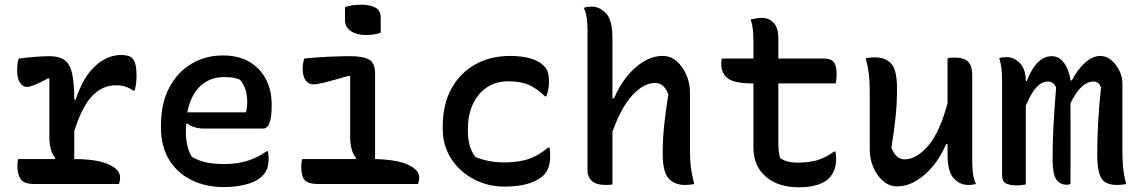

<svg xmlns="http://www.w3.org/2000/svg" viewBox="-20 -783 4840 817"><path d="M57 -106H212L215 -111Q190 -139 190 -203V-447L185 -450Q151 -431 128 -422Q105 -413 94 -413Q78 -413 65.5 -430.5Q53 -448 53 -482Q53 -496 54.5 -510Q56 -524 60 -534Q92 -538 128 -541Q164 -544 190 -544Q232 -544 255 -527Q278 -510 287 -470Q296 -430 296 -359H302Q333 -454 384.5 -501.5Q436 -549 495 -549Q530 -549 543 -535Q561 -518 561 -462Q561 -444 559 -428Q557 -412 553 -398H547Q530 -409 513.5 -414.5Q497 -420 472 -420Q416 -420 372.5 -375Q329 -330 296 -225V-106H298Q391 -106 441 -84Q491 -62 491 -28Q491 -11 486 0H127Q82 0 68 -20.5Q54 -41 54 -78Q54 -93 57 -106Z M928 -547Q995 -547 1041 -520Q1087 -493 1111.5 -446Q1136 -399 1136 -338V-333Q1136 -282 1126.5 -259Q1117 -236 1100 -236H848Q826 -236 807 -242Q788 -248 777 -258L772 -255Q771 -243 771 -229V-220Q771 -188 777.5 -162Q784 -136 796 -116Q823 -100 855 -92.5Q887 -85 934 -85Q987 -85 1030.5 -98Q1074 -111 1114 -139H1120Q1123 -126 1123 -108Q1123 -82 1116.5 -65Q1110 -48 1096 -34Q1072 -10 1028 1.5Q984 13 931 13Q855 13 794.5 -17Q734 -47 699.5 -103.5Q665 -160 665 -240V-250Q665 -343 700 -409.5Q735 -476 794.5 -511.5Q854 -547 928 -547ZM934 -455Q874 -455 833 -417.5Q792 -380 777 -305H1027Q1032 -327 1032 -347Q1032 -379 1024.5 -402Q1017 -425 1001 -444Q986 -450 972 -452.5Q958 -455 934 -455Z M1266 -106H1493L1495 -111Q1470 -140 1470 -203V-457L1466 -461Q1404 -443 1367 -433.5Q1330 -424 1313 -424Q1294 -424 1281 -440.5Q1268 -457 1268 -491Q1268 -515 1275 -534Q1322 -539 1376.5 -541.5Q1431 -544 1470 -544Q1525 -544 1550.5 -529.5Q1576 -515 1576 -471V-106Q1669 -104 1716.5 -82Q1764 -60 1764 -28Q1764 -20 1762.5 -13.5Q1761 -7 1759 0H1336Q1291 0 1276.5 -16.5Q1262 -33 1262 -73Q1262 -93 1266 -106ZM1448 -753Q1478 -763 1517 -763Q1555 -763 1577.5 -750.5Q1600 -738 1600 -708V-644Q1574 -634 1537 -634Q1497 -634 1472.5 -651Q1448 -668 1448 -698Z M2150 -545Q2202 -545 2238.5 -534Q2275 -523 2294 -503Q2306 -491 2311 -476Q2316 -461 2316 -435Q2316 -416 2313 -402Q2310 -388 2305 -373H2299Q2263 -408 2229 -422.5Q2195 -437 2142 -437Q2090 -437 2051.5 -411Q2013 -385 1992 -339.5Q1971 -294 1971 -235V-223Q1971 -194 1978 -166.5Q1985 -139 2003 -115Q2058 -92 2127 -92Q2189 -92 2232 -107.5Q2275 -123 2312 -155H2318Q2320 -148 2320.5 -139.5Q2321 -131 2321 -118Q2321 -93 2314.5 -72.5Q2308 -52 2293 -37Q2272 -16 2230.5 -2.5Q2189 11 2127 11Q2055 11 1995 -21Q1935 -53 1899.5 -108.5Q1864 -164 1864 -233V-246Q1864 -339 1901 -406Q1938 -473 2002.5 -509Q2067 -545 2150 -545Z M2559 4Q2516 4 2498 -13.5Q2480 -31 2480 -56V-656Q2480 -685 2476.5 -708Q2473 -731 2464 -750Q2482 -755 2497 -755Q2532 -755 2559 -726Q2586 -697 2586 -623V-365H2593Q2615 -417 2647.5 -457.5Q2680 -498 2719.5 -521.5Q2759 -545 2800 -545Q2834 -545 2860 -522Q2886 -499 2901 -463.5Q2916 -428 2916 -390V-144Q2916 -101 2920 -70Q2924 -39 2934 0Q2917 4 2895 4Q2851 4 2825.5 -23Q2800 -50 2800 -129Q2800 -191 2806 -248.5Q2812 -306 2824 -381Q2806 -430 2768 -430Q2719 -430 2671 -378Q2623 -326 2586 -222V2Q2578 3 2572 3.5Q2566 4 2559 4Z M3052 -534H3186V-609Q3186 -635 3183.5 -658Q3181 -681 3174 -700Q3187 -703 3199 -705Q3211 -707 3222 -707Q3251 -707 3271.5 -686.5Q3292 -666 3292 -619V-534H3486Q3516 -534 3528 -518.5Q3540 -503 3540 -467Q3540 -457 3539 -446.5Q3538 -436 3536 -428H3292V-170Q3292 -151 3294 -136.5Q3296 -122 3300 -110Q3315 -100 3332.5 -95.5Q3350 -91 3372 -91Q3422 -91 3456.5 -101Q3491 -111 3529 -138H3535Q3538 -123 3538 -109Q3538 -82 3530.5 -61Q3523 -40 3506 -23Q3490 -7 3458 3.5Q3426 14 3379 14Q3291 14 3238.5 -31.5Q3186 -77 3186 -155V-428H3185Q3106 -428 3077.5 -449Q3049 -470 3049 -513Q3049 -527 3052 -534Z M3703 -539Q3747 -539 3772 -512.5Q3797 -486 3797 -406Q3797 -344 3791 -286.5Q3785 -229 3773 -154Q3793 -105 3829 -105Q3880 -105 3929.5 -162.5Q3979 -220 4012 -344V-535Q4020 -537 4026.5 -537.5Q4033 -538 4042 -538Q4083 -538 4100 -520Q4117 -502 4117 -467V-95Q4117 -66 4120.5 -42.5Q4124 -19 4133 0Q4125 2 4117 3Q4109 4 4101 4Q4064 4 4038 -24.5Q4012 -53 4012 -127V-170H4006Q3984 -118 3951 -77.5Q3918 -37 3878.5 -13.5Q3839 10 3797 10Q3764 10 3737.5 -13Q3711 -36 3696 -71.5Q3681 -107 3681 -145V-391Q3681 -434 3677.5 -465Q3674 -496 3664 -535Q3681 -539 3703 -539Z M4345 2Q4338 3 4328.5 4.5Q4319 6 4308 6Q4277 6 4260.5 -2.5Q4244 -11 4244 -39V-439Q4244 -471 4241.5 -491.5Q4239 -512 4232 -536Q4240 -538 4248 -539Q4256 -540 4263 -540Q4295 -540 4320 -514Q4345 -488 4345 -438H4349Q4390 -544 4456 -544Q4481 -544 4498 -526.5Q4515 -509 4524 -485Q4533 -461 4535 -441H4541Q4564 -486 4596.5 -515.5Q4629 -545 4662 -545Q4688 -545 4709.5 -526.5Q4731 -508 4743.5 -481.5Q4756 -455 4756 -430V-144Q4756 -101 4759 -70Q4762 -39 4772 0Q4756 4 4733 4Q4704 4 4685.5 -6Q4667 -16 4658 -44Q4649 -72 4649 -125Q4649 -189 4652.5 -257Q4656 -325 4665 -411Q4656 -436 4633 -436Q4605 -436 4580 -411Q4555 -386 4535 -343Q4536 -172 4535 0Q4528 3 4519 3Q4490 3 4474.5 -20Q4459 -43 4459 -105Q4459 -172 4462.5 -242Q4466 -312 4474 -410Q4464 -436 4439 -436Q4414 -436 4391.5 -413Q4369 -390 4345 -334Z"/></svg>

Font: Recursive Mn Csl St Med
Style: Regular
Weight: 500
Monospace: yes
Version: Version 1.079;hotconv 1.0.112;makeotfexe 2.5.65598; ttfautoh